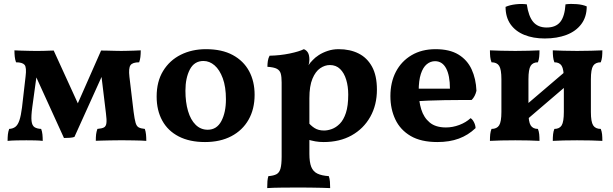

<svg xmlns="http://www.w3.org/2000/svg" viewBox="-20 -719 3140 984"><path d="M307.8 -11.8 151.8 -354.1H170.7L145.6 -170.9Q139 -122.6 141.7 -99Q144.4 -75.3 156.9 -67.3Q169.4 -59.3 190.9 -58.3Q196 -45.1 197.5 -29.7Q199 -14.3 199 3Q182.1 1 159.4 0.5Q136.7 0 115.1 0Q93.9 0 66.5 0.5Q39.1 1 18.9 3Q18.9 -14.7 20.4 -29.7Q22 -44.6 27 -58.3Q46.5 -59.3 59.3 -69.4Q72 -79.5 79.8 -103.4Q87.6 -127.2 92.7 -167.7L111 -326.4Q117.1 -373.6 105.9 -386.7Q94.7 -399.7 62.2 -399.7Q57.1 -413.4 55.6 -428.6Q54 -443.7 54 -461Q68.6 -460 88.1 -459.5Q107.7 -459 126.8 -458.5Q145.9 -458 157.4 -458Q166.5 -458 180.2 -458Q193.9 -458 209.2 -458.5Q224.4 -459 236.8 -459.5Q249.2 -460 255.2 -460L395.7 -152.6H362.6L498.1 -460Q511.3 -460 531.1 -459.5Q550.9 -459 570.4 -458.5Q589.9 -458 601.5 -458Q614.1 -458 631.3 -458.5Q648.6 -459 667.4 -459.5Q686.1 -460 701.3 -461Q701.3 -441.1 699.5 -426.7Q697.8 -412.4 693.2 -399.7Q659 -399.7 648.6 -384.6Q638.2 -369.5 643.3 -325.5L664.7 -145.9Q669.7 -107.8 674.9 -89.8Q680.1 -71.8 691.1 -66Q702.1 -60.3 722.2 -58.3Q726.8 -45.1 728.3 -29.7Q729.8 -14.3 729.8 3Q722.9 2 704.4 1.5Q686 1 663.1 0.5Q640.3 0 619.5 0Q598.7 0 587.2 0Q568 0 545.1 0.5Q522.1 1 502.3 1.5Q482.4 2 471 2.5Q471 -17.3 472.5 -30.4Q474.1 -43.6 479.1 -58.3Q502.1 -60.3 512.6 -65.8Q523.1 -71.3 525.3 -87.8Q527.5 -104.4 523 -137.9L497.1 -352H512.8L361.5 -17.3Q352.4 -13.8 336.9 -12.8Q321.4 -11.8 307.8 -11.8Z M1030.7 9Q951.7 9 896 -19.7Q840.3 -48.4 811.6 -100.9Q782.8 -153.3 782.8 -224.3Q782.8 -301.2 816 -355.4Q849.1 -409.7 906.4 -438.4Q963.7 -467 1035.4 -467Q1117.4 -467 1172.8 -437Q1228.3 -407 1256.6 -354.5Q1284.9 -302.1 1284.9 -233.2Q1284.9 -160 1253.8 -105.4Q1222.7 -50.9 1165.7 -21Q1108.6 9 1030.7 9ZM1044.5 -54.1Q1090.9 -54.1 1114.4 -98.4Q1137.9 -142.7 1137.9 -210.2Q1137.9 -273.8 1121.8 -317.7Q1105.6 -361.6 1079.6 -384.1Q1053.5 -406.5 1022.8 -406.5Q975.8 -406.5 953 -362.9Q930.3 -319.3 930.3 -254.2Q930.3 -195.5 943.6 -150.1Q957 -104.7 982.8 -79.4Q1008.6 -54.1 1044.5 -54.1Z M1349.4 245Q1349.4 224.2 1350.6 209.5Q1351.9 194.9 1355.4 183.7Q1382.4 181.7 1397.2 173.7Q1411.9 165.7 1417.6 144.6Q1423.4 123.5 1423.4 83.7V-296.3Q1423.4 -325 1418.9 -341.5Q1414.4 -358.1 1399 -366.4Q1383.5 -374.6 1350.5 -376.7Q1350.5 -391.9 1352.7 -406.6Q1355 -421.3 1361.6 -433.5Q1415 -434.5 1464.4 -444.7Q1513.8 -455 1537.3 -467Q1550.5 -461.9 1558.1 -449.3Q1565.6 -436.6 1565.6 -412.6Q1565.6 -398.4 1560.2 -380.5Q1554.7 -362.7 1544.7 -337L1565.6 -316.4V68.9Q1565.6 111.9 1575.1 136Q1584.7 160 1606.5 170.6Q1628.3 181.2 1665.1 183.7Q1669.6 195.9 1670.9 212.1Q1672.1 228.4 1672.1 245Q1655.1 244 1629.3 243.5Q1603.6 243 1574.9 242.5Q1546.1 242 1517.9 242Q1473 242 1425.1 242.5Q1377.2 243 1349.4 245ZM1638.7 9Q1615.9 9 1596.8 5.6Q1577.6 2.1 1554.7 -4.3V-97.5Q1572.1 -75.4 1592 -62.8Q1611.8 -50.1 1640.6 -50.1Q1659.5 -50.1 1680.8 -57.8Q1702.2 -65.5 1721.5 -84.9Q1740.9 -104.4 1752.8 -140.5Q1764.7 -176.7 1764.7 -234.1Q1764.7 -276.1 1754.3 -310.4Q1744 -344.8 1723.2 -365.2Q1702.4 -385.7 1670.4 -385.7Q1645.1 -385.7 1621 -369.3Q1596.9 -352.9 1581.3 -315.6Q1565.6 -278.3 1565.6 -215.6L1526.7 -318.5Q1542.8 -357.3 1556.8 -378.7Q1570.7 -400.1 1583 -411.3Q1594.1 -423.7 1613.6 -436.5Q1633.1 -449.3 1659.3 -458.1Q1685.4 -467 1715.3 -467Q1773.8 -467 1817.6 -445Q1861.5 -423.1 1886.6 -377.4Q1911.7 -331.7 1911.7 -259.7Q1911.7 -181 1877.6 -120.3Q1843.4 -59.5 1782.2 -25.2Q1721 9 1638.7 9Z M2221.5 9Q2137.4 9 2084.4 -22.2Q2031.4 -53.4 2006.1 -106.9Q1980.8 -160.3 1980.8 -226.4Q1980.8 -297.2 2008.9 -351.2Q2037 -405.2 2089.3 -436.1Q2141.5 -467 2212.3 -467Q2284.1 -467 2329.4 -439.5Q2374.6 -412 2397 -363.7Q2419.3 -315.4 2421.8 -253.7Q2415.2 -224.9 2397.4 -206.7Q2372 -206.7 2335.9 -206.4Q2299.8 -206.2 2258.4 -205.7Q2217 -205.2 2174.6 -203.4Q2132.2 -201.6 2093.8 -199.1V-264.7H2285.9Q2285.9 -331.8 2266.4 -368.6Q2246.8 -405.4 2209.6 -405.4Q2186.1 -405.4 2167 -389.6Q2147.9 -373.8 2136.9 -340.2Q2125.8 -306.6 2125.8 -252.6Q2125.8 -201.5 2138.8 -158.9Q2151.8 -116.4 2182.3 -91.1Q2212.7 -65.8 2265.5 -65.8Q2300.1 -65.8 2334.2 -78.7Q2368.3 -91.6 2391.7 -113.4Q2401.3 -107.8 2409 -92.8Q2416.8 -77.8 2417.3 -62.5Q2379.6 -26.4 2331.7 -8.7Q2283.8 9 2221.5 9Z M2813 3Q2813 -16.7 2814.6 -31.2Q2816.1 -45.6 2821.2 -58.3Q2847.5 -58.3 2858.6 -76.6Q2869.7 -94.8 2869.7 -145.3V-312.7Q2869.7 -363.7 2858.6 -381.7Q2847.5 -399.7 2821.2 -399.7Q2816.1 -412.9 2814.6 -427.3Q2813 -441.7 2813 -461Q2834.5 -460 2868 -459Q2901.5 -458 2937.2 -458Q2974.5 -458 3009.8 -459Q3045.1 -460 3067.1 -461Q3067.1 -441.7 3065.6 -427.3Q3064 -412.9 3058.9 -399.7Q3031.6 -399.7 3019.9 -381.7Q3008.3 -363.7 3008.3 -312.7V-145.3Q3008.3 -94.8 3019.9 -76.6Q3031.6 -58.3 3058.9 -58.3Q3064 -45.6 3065.6 -31.2Q3067.1 -16.7 3067.1 3Q3045.1 1.5 3009.8 0.8Q2974.5 0 2937.2 0Q2901.5 0 2868 0.8Q2834.5 1.5 2813 3ZM2490.9 3Q2490.9 -16.7 2492.4 -31.2Q2494 -45.6 2499 -58.3Q2526.4 -58.3 2538.1 -76.6Q2549.7 -94.8 2549.7 -145.3V-312.7Q2549.7 -363.7 2538.1 -381.7Q2526.4 -399.7 2499 -399.7Q2494 -412.9 2492.4 -427.3Q2490.9 -441.7 2490.9 -461Q2513.4 -460 2548.5 -459Q2583.5 -458 2620.8 -458Q2656.5 -458 2690 -459Q2723.5 -460 2744.9 -461Q2744.9 -441.7 2743.4 -427.3Q2741.9 -412.9 2736.8 -399.7Q2711 -399.7 2699.6 -381.7Q2688.3 -363.7 2688.3 -312.7V-145.3Q2688.3 -94.8 2699.6 -76.6Q2711 -58.3 2736.8 -58.3Q2741.9 -45.6 2743.4 -31.2Q2744.9 -16.7 2744.9 3Q2723.5 1.5 2690 0.8Q2656.5 0 2620.8 0Q2583.5 0 2548.5 0.8Q2513.4 1.5 2490.9 3ZM2660.3 -89V-167.3L2897 -369.4V-291.6ZM2771.6 -521.8Q2712.8 -521.8 2667.4 -540.1Q2622 -558.4 2596.5 -594.5Q2571 -630.7 2571 -683.8Q2593 -693.4 2622.6 -696.9Q2652.1 -700.4 2679.8 -696.8Q2688.8 -634.8 2713 -606.4Q2737.2 -578 2781.6 -578Q2828.2 -578 2851.2 -606.4Q2874.2 -634.8 2878.2 -696.8Q2905.8 -700.4 2936.1 -697.8Q2966.4 -695.3 2987 -686.2Q2987 -632.6 2959.4 -595.7Q2931.9 -558.9 2883.5 -540.3Q2835 -521.8 2771.6 -521.8Z"/></svg>

Font: Vollkorn
Style: Regular
Weight: 400
Designer: Friedrich Althausen
Foundry: Friedrich Althausen
Version: Version 5.001